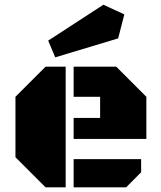

<svg xmlns="http://www.w3.org/2000/svg" viewBox="-20 -805 690 825"><path d="M262.2 0H175.8L46.4 -129.4V-389.2L175.8 -518.6H262.2ZM296.4 -208V-298.3H410.2V-389.2H296.4V-518.6H479.5L608.9 -389.2V-208ZM296.4 0V-121.1H586.4V-64.9L522 0ZM424.3 -784.7 514.2 -743.2 487.8 -640.1 217.3 -558.6 187 -630.4Z"/></svg>

Font: Black Ops One [rus by aLiNcE]
Style: Regular
Weight: 400
Designer: James Grieshaber
Foundry: James Grieshaber
Version: Version 1.002;May 25, 2024;FontCreator 13.0.0.2680 64-bit